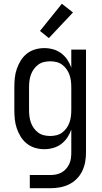

<svg xmlns="http://www.w3.org/2000/svg" viewBox="-20 -783 540 1018"><path d="M138 215V145H246Q262 145 277.5 142Q293 139 306.5 131.5Q320 124 330.5 112Q341 100 347.5 86Q354 72 356 56.5Q358 41 358 25V-96Q350 -73 336.5 -53Q323 -33 304 -19Q285 -5 262 1.5Q239 8 215 8Q190 8 166 1Q142 -6 122.5 -21.5Q103 -37 90 -58Q77 -79 69 -102.5Q61 -126 58.5 -150.5Q56 -175 56 -200V-320Q56 -345 58.5 -369.5Q61 -394 69 -417.5Q77 -441 90 -462Q103 -483 122.5 -498.5Q142 -514 166 -521Q190 -528 215 -528Q239 -528 262 -521.5Q285 -515 304 -501Q323 -487 336.5 -467Q350 -447 358 -424V-520H436V25Q436 51 431.5 76Q427 101 416 124Q405 147 386.5 165.5Q368 184 345 195Q322 206 297 210.5Q272 215 246 215ZM246 -62Q263 -62 279.5 -66Q296 -70 309.5 -80Q323 -90 333 -104Q343 -118 348.5 -134Q354 -150 356 -166.5Q358 -183 358 -200V-320Q358 -337 356 -353.5Q354 -370 348.5 -386Q343 -402 333 -416Q323 -430 309.5 -440Q296 -450 279.5 -454Q263 -458 246 -458Q229 -458 212.5 -454Q196 -450 182.5 -440Q169 -430 159 -416Q149 -402 143.5 -386Q138 -370 136 -353.5Q134 -337 134 -320V-200Q134 -183 136 -166.5Q138 -150 143.5 -134Q149 -118 159 -104Q169 -90 182.5 -80Q196 -70 212.5 -66Q229 -62 246 -62ZM239 -581 192 -619 308 -763 367 -717Z"/></svg>

Font: HulyMono
Style: Regular
Weight: 400
Monospace: yes
Designer: Belleve Invis
Foundry: Belleve Invis
Version: Version 33.2.5; ttfautohint (v1.8.4)